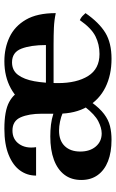

<svg xmlns="http://www.w3.org/2000/svg" viewBox="154 -669 530 878"><g transform="rotate(-90 419.0 -230.0)"><path d="M458 -309V-95L342 -208L338 -251V-304Q338 -363 321.5 -400.5Q305 -438 261 -438Q221 -438 199.5 -407.5Q178 -377 185 -330H55Q55 -371 78.5 -403.5Q102 -436 150 -455.5Q198 -475 269 -475Q351 -475 391.5 -453Q432 -431 445 -393.5Q458 -356 458 -309ZM219 15Q162 15 121 -1Q80 -17 57.5 -48Q35 -79 35 -123Q35 -169 59 -200.5Q83 -232 127.5 -248.5Q172 -265 234 -265Q262 -265 287.5 -262Q313 -259 338 -251L342 -208Q324 -216 302 -220.5Q280 -225 261 -225Q215 -225 190 -199Q165 -173 165 -128Q165 -84 188 -57Q211 -30 248 -30Q273 -30 303.5 -45.5Q334 -61 369 -106L390 -76Q363 -39 336.5 -19Q310 1 281.5 8Q253 15 219 15ZM589 15Q515 15 458.5 -13Q402 -41 370 -96Q338 -151 338 -230Q338 -307 369 -361.5Q400 -416 454 -445.5Q508 -475 578 -475Q638 -475 688 -451.5Q738 -428 768 -376.5Q798 -325 798 -240Q765 -247 731.5 -248.5Q698 -250 654 -250H445V-285H652Q652 -354 635.5 -397Q619 -440 573 -440Q536 -440 515.5 -412.5Q495 -385 486.5 -338Q478 -291 478 -230Q478 -144 510.5 -92Q543 -40 611 -40Q655 -40 692 -58.5Q729 -77 766 -130Q777 -125 784 -118.5Q791 -112 798 -104Q755 -42 708.5 -13.5Q662 15 589 15Z"/></g></svg>

Font: Poltawski Nowy
Style: Bold
Weight: 700
Designer: Adam Pótawski, Mateusz Machalski, Borys Kosmynka, Ania Wieluska
Foundry: Capitalics.wtf
Version: Version 1.001;gftools[0.9.25]